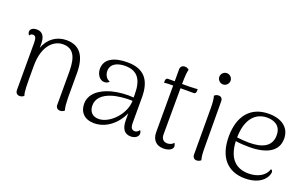

<svg xmlns="http://www.w3.org/2000/svg" viewBox="-81 -1081 2367 1475"><g transform="rotate(20 1102.5 -343.5)"><path d="M486 -103V-306C486 -444 435 -517 325 -517C246 -517 180 -471 151 -391V-423C151 -485 128 -516 82 -516C50 -516 30 -501 30 -479C30 -470 34 -461 41 -451C48 -466 60 -468 68 -468C88 -468 96 -454 97 -417V-27C97 -4 110 10 132 10C148 10 160 2 166 -4C155 -36 155 -71 155 -244C155 -421 244 -478 310 -478C395 -478 426 -418 427 -301V-25C427 -3 442 10 462 10C478 10 489 3 497 -4C489 -28 487 -66 486 -103Z M1091 -61C1083 -46 1067 -38 1056 -38C1032 -38 1019 -54 1019 -91V-302C1019 -446 957 -517 823 -517C712 -517 640 -478 640 -398C640 -356 666 -313 706 -313C718 -313 735 -317 745 -331C713 -341 699 -375 699 -401C699 -467 763 -485 816 -485C918 -485 959 -424 959 -305V-279C904 -284 837 -279 780 -264C680 -236 618 -181 618 -104C618 -36 661 11 740 11C831 11 916 -50 962 -151V-97C962 -26 987 10 1040 10C1072 10 1101 -8 1101 -34C1101 -42 1099 -52 1091 -61ZM764 -32C704 -31 682 -71 682 -114C682 -170 722 -210 790 -232C835 -248 911 -255 960 -252C958 -141 852 -34 764 -32Z M1329 -504H1273C1274 -566 1276 -602 1283 -623C1277 -629 1266 -637 1249 -637C1228 -637 1213 -624 1213 -602V-504H1158C1148 -504 1141 -497 1140 -485L1139 -466C1152 -468 1186 -469 1199 -469H1213V-88C1213 -25 1249 11 1306 11C1348 11 1382 -5 1382 -33C1382 -40 1379 -50 1372 -60C1364 -45 1342 -36 1322 -36C1289 -36 1272 -57 1272 -91L1273 -427V-469H1382C1391 -469 1398 -476 1399 -488L1400 -507C1390 -506 1339 -504 1329 -504Z M1569 -608C1594 -608 1615 -629 1615 -654C1615 -679 1594 -700 1569 -700C1544 -700 1523 -679 1523 -654C1523 -629 1544 -608 1569 -608ZM1603 -103 1601 -482C1601 -505 1588 -517 1568 -517C1551 -517 1540 -509 1534 -503C1541 -480 1544 -444 1544 -405L1545 -25C1545 -3 1559 10 1578 10C1595 10 1606 2 1613 -4C1605 -28 1603 -63 1603 -103Z M2139 -123C2120 -61 2057 -32 1986 -32C1896 -32 1818 -80 1811 -233C1846 -227 1881 -225 1923 -225C2069 -225 2154 -276 2154 -376C2154 -468 2083 -517 1980 -517C1828 -517 1748 -413 1748 -248C1748 -76 1834 13 1974 13C2055 13 2122 -17 2147 -76C2160 -107 2151 -118 2139 -123ZM1977 -485C2032 -485 2091 -462 2091 -382C2091 -289 2017 -256 1910 -256C1879 -256 1842 -259 1811 -263C1813 -411 1880 -485 1977 -485Z"/></g></svg>

Font: Arima Koshi Light
Style: Regular
Weight: 300
Designer: Joana Correia and Natanael Gama
Foundry: NDISCOVER
Version: Version 1.019;PS 001.019;hotconv 1.0.88;makeotf.lib2.5.64775